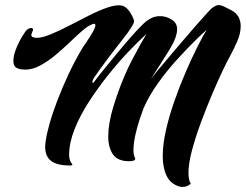

<svg xmlns="http://www.w3.org/2000/svg" viewBox="-20 -649 974 761"><path d="M702 92Q699 92 696 91.5Q693 91 690 90Q655 79 640 47Q625 15 625 -30Q625 -77 638 -134Q651 -191 672 -250.5Q693 -310 716.5 -364.5Q740 -419 762 -462.5Q784 -506 799 -531Q783 -517 751 -485.5Q719 -454 680 -411Q641 -368 606 -319Q571 -270 549 -220Q544 -207 534 -177.5Q524 -148 516.5 -114Q509 -80 509 -54Q509 -34 515 -23Q515 -22 515.5 -21.5Q516 -21 516 -20Q516 -10 492 -10Q446 -10 427.5 -37.5Q409 -65 409 -108Q409 -159 428.5 -223.5Q448 -288 473 -347Q487 -380 505 -414.5Q523 -449 538.5 -476.5Q554 -504 561 -515Q529 -486 488.5 -443.5Q448 -401 407 -349.5Q366 -298 331 -243.5Q296 -189 275 -135.5Q254 -82 254 -35Q254 -13 265 0Q267 4 267 4Q267 7 257 7Q208 7 183.5 -10.5Q159 -28 159 -68Q159 -73 159.5 -78Q160 -83 161 -89Q164 -114 175.5 -155.5Q187 -197 206.5 -248.5Q226 -300 251.5 -354.5Q277 -409 307 -459Q310 -464 322.5 -482Q335 -500 346.5 -520Q358 -540 358 -549Q358 -558 346 -553Q329 -547 306 -527Q283 -507 256 -481Q229 -455 199.5 -430.5Q170 -406 139.5 -389.5Q109 -373 80 -373Q73 -373 65.5 -374Q58 -375 50 -378Q33 -384 33 -408Q33 -431 46.5 -462.5Q60 -494 80 -523Q85 -531 92 -534.5Q99 -538 103 -538Q111 -538 111 -531Q111 -528 108 -523Q107 -519 105.5 -516Q104 -513 104 -511Q104 -504 111 -501.5Q118 -499 126 -499Q147 -499 181 -513Q215 -527 254.5 -547.5Q294 -568 333.5 -588Q373 -608 407 -619.5Q441 -631 463 -627Q480 -623 493.5 -603Q507 -583 511 -568Q513 -562 505 -548Q497 -534 484.5 -517Q472 -500 460 -485Q448 -470 442 -462Q429 -446 412 -423Q395 -400 378.5 -377.5Q362 -355 352 -340Q346 -330 346.5 -323.5Q347 -317 351 -322Q373 -351 403.5 -388.5Q434 -426 465.5 -463.5Q497 -501 523.5 -529.5Q550 -558 564 -568Q569 -572 582.5 -578.5Q596 -585 615 -585Q626 -585 637 -582Q648 -579 661 -571Q682 -558 682 -533Q682 -501 651 -451Q620 -401 578 -336Q598 -362 627.5 -396.5Q657 -431 688.5 -468.5Q720 -506 748.5 -538.5Q777 -571 796.5 -592.5Q816 -614 820 -617Q837 -629 847 -629Q855 -629 866 -624Q877 -619 894 -610Q916 -599 925 -582.5Q934 -566 934 -546Q934 -516 920 -484.5Q906 -453 893 -429Q883 -412 863.5 -371Q844 -330 821 -276Q798 -222 776.5 -164Q755 -106 741 -53.5Q727 -1 727 36Q727 49 729 60Q731 71 736 79Q723 92 702 92Z"/></svg>

Font: Praise
Style: Regular
Weight: 400
Designer: Robert E. Leuschke
Foundry: Robert E. Leuschke
Version: Version 1.100; ttfautohint (v1.8.3)